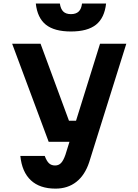

<svg xmlns="http://www.w3.org/2000/svg" viewBox="-20 -864 790 1102"><path d="M212.7 -613.1 375.9 -171H468.6L432.3 -50H259.4L49.7 -613.1ZM298.4 218.6Q208.5 218.6 157.2 170.9Q106 123.1 96.7 31H236.8Q247.8 60.7 261.4 73.2Q274.9 85.8 296.3 85.8Q317 85.8 330.6 71.4Q344.1 57.1 355.5 24.4L554.2 -613.1H705L491.9 66.9Q467.3 141.4 418 180Q368.8 218.6 298.4 218.6ZM387.2 -782.9Q416 -782.9 431.6 -797.8Q447.1 -812.7 450.8 -843.8H588.9Q579.9 -761.3 531.2 -722.3Q482.4 -683.3 387.2 -683.3Q292 -683.3 243.2 -722.3Q194.5 -761.3 185.5 -843.8H323.6Q327.9 -812.7 343.2 -797.8Q358.4 -782.9 387.2 -782.9Z"/></svg>

Font: Martian Mono VF sWd Rg
Style: Regular
Weight: 400
Width: 6
Monospace: yes
Designer: Roman Shamin
Foundry: Evil Martians
Version: Version 1.100